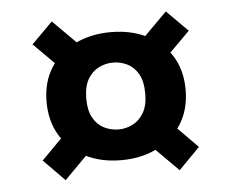

<svg xmlns="http://www.w3.org/2000/svg" viewBox="-40 -565 645 535"><g transform="rotate(-5 282.5 -298.0)"><path d="M283 -118Q226 -118 182.5 -140Q139 -162 114 -202.5Q89 -243 89 -298Q89 -353 114.5 -393Q140 -433 184 -454.5Q228 -476 284 -476Q340 -476 384 -454.5Q428 -433 453 -393Q478 -353 478 -298Q478 -243 452.5 -202.5Q427 -162 383 -140Q339 -118 283 -118ZM123 -76 64 -136 156 -229 225 -179ZM442 -76 351 -167 413 -225 501 -136ZM283 -204Q303 -204 322 -213.5Q341 -223 353 -243.5Q365 -264 365 -297Q365 -331 353.5 -351.5Q342 -372 323 -381.5Q304 -391 283 -391Q262 -391 243 -381.5Q224 -372 212 -351.5Q200 -331 200 -297Q200 -264 211.5 -243.5Q223 -223 242 -213.5Q261 -204 283 -204ZM153 -372 64 -461 123 -520 219 -424ZM403 -363 346 -424 442 -520 501 -461Z"/></g></svg>

Font: DM Sans 10pt
Style: Bold
Weight: 700
Version: Version 4.004;gftools[0.9.30]